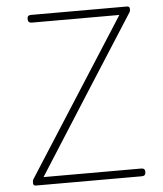

<svg xmlns="http://www.w3.org/2000/svg" viewBox="-52 -772 696 818"><g transform="rotate(-5 296.0 -363.0)"><path d="M318 -369 529 -699C532 -703 533 -707 533 -712V-715C533 -722 529 -726 522 -726H111C100 -726 95 -721 95 -710C95 -699 100 -693 111 -693H486L61 -29C58 -25 57 -19 57 -14V-11C57 -4 61 0 68 0H297H522C533 0 538 -6 538 -17C538 -28 533 -33 522 -33H104Z"/></g></svg>

Font: GenSenRounded2 TW EL
Style: Regular
Weight: 250
Version: Version 2.100;PS 2.1;hotconv 16.6.51;makeotf.lib2.5.65220 DE